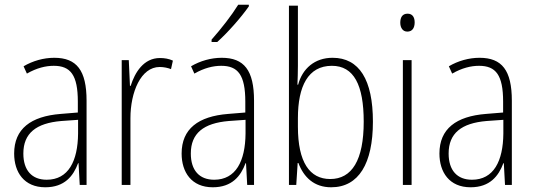

<svg xmlns="http://www.w3.org/2000/svg" viewBox="-20 -850 2263 814"><path d="M210 -605C165 -605 119 -592 80 -569L94 -538C136 -562 174 -571 208 -571C279 -571 310 -532 310 -419V-373L237 -367C111 -357 40 -304 40 -199C40 -120 82 -56 172 -56C254 -56 291 -104 311 -158H313L318 -66H347V-423C347 -552 305 -605 210 -605ZM240 -337 311 -342V-284C310 -167 270 -88 178 -88C115 -88 79 -128 79 -199C79 -285 133 -328 240 -337Z M658 -604C589 -604 552 -543 534 -486H531L526 -595H496V-66H533V-349C533 -459 577 -566 657 -566C675 -566 692 -562 705 -557L713 -593C696 -601 677 -604 658 -604Z M1035 -823V-830H990C960 -782 920 -731 877 -682V-672H901C944 -710 1003 -777 1035 -823ZM920 -605C875 -605 829 -592 790 -569L804 -538C846 -562 884 -571 918 -571C989 -571 1020 -532 1020 -419V-373L947 -367C821 -357 750 -304 750 -199C750 -120 792 -56 882 -56C964 -56 1001 -104 1021 -158H1023L1028 -66H1057V-423C1057 -552 1015 -605 920 -605ZM950 -337 1021 -342V-284C1020 -167 980 -88 888 -88C825 -88 789 -128 789 -199C789 -285 843 -328 950 -337Z M1243 -572V-826H1205V-66H1236L1242 -159H1245C1268 -98 1312 -56 1384 -56C1501 -56 1561 -157 1561 -334C1561 -512 1503 -605 1390 -605C1314 -605 1262 -559 1244 -491H1241C1242 -514 1243 -546 1243 -572ZM1387 -571C1480 -571 1522 -490 1522 -334C1522 -171 1472 -91 1380 -91C1293 -91 1243 -162 1243 -313V-349C1243 -484 1286 -571 1387 -571Z M1708 -792C1685 -792 1677 -775 1677 -754C1677 -733 1687 -716 1707 -716C1728 -716 1738 -732 1738 -755C1738 -775 1730 -792 1708 -792ZM1725 -595H1688V-66H1725Z M2013 -605C1968 -605 1922 -592 1883 -569L1897 -538C1939 -562 1977 -571 2011 -571C2082 -571 2113 -532 2113 -419V-373L2040 -367C1914 -357 1843 -304 1843 -199C1843 -120 1885 -56 1975 -56C2057 -56 2094 -104 2114 -158H2116L2121 -66H2150V-423C2150 -552 2108 -605 2013 -605ZM2043 -337 2114 -342V-284C2113 -167 2073 -88 1981 -88C1918 -88 1882 -128 1882 -199C1882 -285 1936 -328 2043 -337Z"/></svg>

Font: Noto Sans Malayalam UI Condensed ExtraLight
Style: Regular
Weight: 200
Width: 3
Designer: Jelle Bosma - Monotype Design Team
Foundry: Monotype Imaging Inc.
Version: Version 2.104